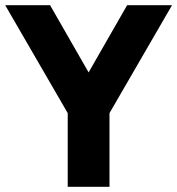

<svg xmlns="http://www.w3.org/2000/svg" viewBox="-23 -720 683 740"><path d="M350 -386H287L467 -700H640L399 -284V0H238V-284L-3 -700H170Z"/></svg>

Font: SUSE Thin ExtraBold
Style: Regular
Weight: 800
Version: Version 1.000